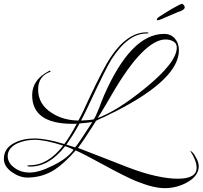

<svg xmlns="http://www.w3.org/2000/svg" viewBox="-71 -787 1052 997"><path d="M785 190Q754 190 716 180.5Q678 171 632 152Q604 140 563 119.5Q522 99 469 70Q416 41 379.5 22Q343 3 322 -6Q291 29 263.5 54Q236 79 213 94Q148 135 72 135Q31 135 -9 107Q-51 77 -51 38Q-51 -17 4 -45Q48 -68 108 -68Q137 -68 176 -61Q215 -54 263 -39Q294 -81 328 -145Q323 -144 317.5 -144Q312 -144 306 -144Q96 -144 96 -293Q96 -372 181 -417Q184 -420 188 -420Q191 -420 191 -417Q191 -415 190 -414Q127 -392 127 -322Q127 -246 197 -201Q257 -162 336 -161Q359 -202 390 -272Q429 -355 457.5 -409.5Q486 -464 503 -489Q590 -619 689 -619Q700 -619 700 -616Q700 -613 689 -613Q594 -613 508 -479Q480 -434 399 -261Q385 -231 373 -206Q361 -181 350 -161Q366 -162 382.5 -163Q399 -164 415 -167Q420 -172 427 -187Q434 -202 444 -227Q450 -243 456 -259Q462 -275 469 -291Q609 -611 781 -611Q816 -611 837 -587Q858 -563 858 -526Q858 -377 532 -210Q516 -203 500 -194.5Q484 -186 467 -178Q460 -176 450.5 -171Q441 -166 428 -160Q428 -160 421.5 -149.5Q415 -139 402 -119Q386 -94 369 -68.5Q352 -43 334 -19Q399 6 463 31Q527 56 591 81Q672 112 737.5 126.5Q803 141 852 141Q950 141 950 84Q950 47 916 -5Q924 -1 931.5 7.5Q939 16 946 30Q954 43 957.5 55Q961 67 961 76Q961 128 897 162Q844 190 785 190ZM436 -174Q483 -191 544 -228.5Q605 -266 680 -327Q847 -462 847 -540Q847 -562 829 -572Q812 -582 788 -582Q733 -582 663 -511Q593 -440 510 -297Q497 -275 479 -244Q461 -213 436 -174ZM319 -22Q328 -31 350 -64Q372 -97 408 -153Q391 -151 374.5 -149Q358 -147 342 -146Q324 -113 307 -86Q290 -59 274 -36Q289 -31 300.5 -27.5Q312 -24 319 -22ZM82 109Q108 109 139 99.5Q170 90 207 71Q245 52 270.5 32Q296 12 311 -9Q297 -18 267 -28Q185 78 86 78Q71 78 71 74Q71 71 85 71Q178 71 257 -31Q164 -61 109 -61Q61 -61 20 -43Q-31 -19 -31 24Q-31 61 8 87Q39 109 82 109ZM744 -682Q744 -683 743.5 -683.5Q743 -684 743 -685Q743 -687 745 -690.5Q747 -694 757 -701Q765 -706 783 -717.5Q801 -729 821.5 -741Q842 -753 858 -761Q874 -769 876 -767Q890 -757 888 -746Q885 -737 866 -729Q853 -725 838 -718Q823 -712 813.5 -707.5Q804 -703 789 -697Q767 -687 757.5 -684Q748 -681 744 -682Z"/></svg>

Font: Ruthie
Style: Regular
Weight: 400
Designer: Robert E. Leuschke
Foundry: Robert E. Leuschke
Version: Version 1.012